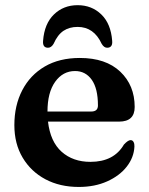

<svg xmlns="http://www.w3.org/2000/svg" viewBox="-20 -710 576 742"><path d="M500.5 -296.5Q500.5 -240 440 -240H165.5Q174.5 -162.5 218.2 -123.5Q262 -84.5 329.5 -84.5Q420 -84.5 459 -151.5Q475 -168.5 484.5 -168.5Q492.5 -168.5 496.2 -161.2Q500 -154 499.5 -143.5Q497.5 -101.5 469.8 -66Q442 -30.5 394 -9Q346 12.5 284.5 12.5Q211.5 12.5 155.5 -17.2Q99.5 -47 67.5 -100.8Q35.5 -154.5 35.5 -226.5Q35.5 -302.5 66 -361.2Q96.5 -420 153 -453Q209.5 -486 288.5 -486Q389 -486 444.8 -433Q500.5 -380 500.5 -296.5ZM270 -435.5Q223 -435.5 193.2 -394Q163.5 -352.5 163.5 -279H332.5Q358.5 -279 358.5 -302.5Q358.5 -368 334.5 -401.8Q310.5 -435.5 270 -435.5ZM280 -606Q248 -606 225.2 -590.8Q202.5 -575.5 187 -540.5Q178 -525.5 165.5 -525.5Q144 -525.5 146.5 -552.5Q151.5 -618.5 188.5 -654.2Q225.5 -690 280 -690Q334.5 -690 371.5 -654.2Q408.5 -618.5 413.5 -552.5Q416 -525.5 394 -525.5Q382 -525.5 373 -540.5Q343 -606 280 -606Z"/></svg>

Font: Fraunces 9pt SemiBold
Style: Regular
Weight: 600
Version: Version 1.000;[b76b70a41]